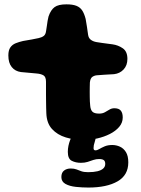

<svg xmlns="http://www.w3.org/2000/svg" viewBox="-20 -616 632 862"><path d="M356 12.5Q313.5 12.5 275.5 1Q237.5 -10.5 213.5 -36.8Q189.5 -63 188 -108Q187.5 -119.5 187.2 -133.2Q187 -147 186.8 -161.8Q186.5 -176.5 186.5 -191.2Q186.5 -206 186.5 -220.8Q186.5 -235.5 186.5 -249Q186.5 -271 175 -277.8Q163.5 -284.5 145 -286Q135 -287 123.2 -288Q111.5 -289 99.2 -290.2Q87 -291.5 74 -292.5Q48 -296 32.8 -314.8Q17.5 -333.5 17.5 -367Q17.5 -390.5 26.5 -403.2Q35.5 -416 50.8 -422Q66 -428 83.5 -432Q105.5 -435.5 122.8 -438.8Q140 -442 153.5 -445Q167.5 -448 176.2 -454.5Q185 -461 187 -477.5Q189 -489 190.5 -500.5Q192 -512 193.8 -523Q195.5 -534 198 -542.5Q208 -571.5 225 -584Q242 -596.5 278 -596.5Q306.5 -596.5 323.2 -589.8Q340 -583 349.2 -568.8Q358.5 -554.5 364.5 -531Q366.5 -519 368 -510Q369.5 -501 370.8 -493Q372 -485 373 -477.2Q374 -469.5 375.5 -460Q377.5 -445 388 -437.2Q398.5 -429.5 413.5 -427Q426.5 -425 438.5 -423.2Q450.5 -421.5 462.2 -420Q474 -418.5 485 -417Q510.5 -413.5 531.2 -399.2Q552 -385 552 -351.5Q552 -322.5 535 -304.2Q518 -286 492 -283Q469.5 -281.5 448.5 -280.5Q427.5 -279.5 414.5 -278Q403.5 -277 394.5 -270.8Q385.5 -264.5 383.5 -245.5Q383.5 -235 383 -224Q382.5 -213 382.8 -202Q383 -191 383 -180.5Q383 -170 383.5 -160Q384 -150 385 -141.5Q386.5 -123 395 -114.5Q403.5 -106 425 -106Q440.5 -106 451.2 -112.2Q462 -118.5 471.8 -124.2Q481.5 -130 493.5 -130Q513.5 -130 522.2 -119.5Q531 -109 531 -88.5Q531 -65 515 -46.2Q499 -27.5 473.2 -14.5Q447.5 -1.5 416.8 5.5Q386 12.5 356 12.5ZM377 226Q348.5 226 320.5 223Q292.5 220 274 209.8Q255.5 199.5 255.5 179Q255.5 159 267.5 149.8Q279.5 140.5 297.5 140.5Q313 140.5 323.2 144.5Q333.5 148.5 345.2 152.8Q357 157 375.5 157Q400.5 157 417.8 152.8Q435 148.5 443.8 140.2Q452.5 132 452.5 120Q452.5 107.5 445.8 102.8Q439 98 425 98Q411.5 98 399 102.2Q386.5 106.5 373.5 110.8Q360.5 115 343 115Q320 115 302.2 106Q284.5 97 284.5 66Q284.5 52.5 287.2 39Q290 25.5 294.5 13.8Q299 2 303.5 -5Q311.5 -17.5 325.8 -27.5Q340 -37.5 368 -37.5Q388.5 -37.5 399.2 -27.5Q410 -17.5 410 -5Q410 8.5 405 22.2Q400 36 400 49Q400 59 408.5 59Q416 59 426 53Q436 47 450 41Q464 35 484 35Q502 35 518.5 42.5Q535 50 545.5 67Q556 84 556 113Q556 170.5 507.8 198.2Q459.5 226 377 226Z"/></svg>

Font: Gluten
Style: Bold
Weight: 700
Designer: Tyler Finck
Foundry: Etcetera Type Company
Version: Version 1.204